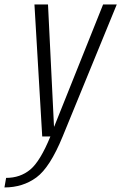

<svg xmlns="http://www.w3.org/2000/svg" viewBox="-89 -614 546 864"><path d="M101 0H193L436.5 -594H375L155 -44.5H154L127 -594H66ZM-69 229.5Q13.5 229.5 74.8 184.5Q136 139.5 193 0L138 -0.5Q92 112 47 149.2Q2 186.5 -61.5 186.5Z"/></svg>

Font: Anybody SemiCondensed Light
Style: Italic
Weight: 300
Width: 4
Italic angle: -10°
Version: Version 1.113;gftools[0.9.25]